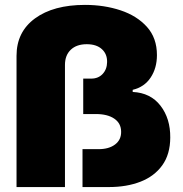

<svg xmlns="http://www.w3.org/2000/svg" viewBox="-20 -757 740 777"><path d="M46.9 0V-531.2Q46.9 -627.8 121.6 -682.5Q196.4 -737.2 323.9 -737.2Q401.6 -737.2 467.9 -715.2Q534.1 -693.2 574.6 -648.3Q615.1 -603.3 615.1 -534.1Q615.1 -481.5 589.7 -443.2Q564.3 -404.8 517 -393.5V-384.9Q589.1 -381.4 629.4 -329.4Q669.7 -277.3 669 -200.3Q668.7 -132.5 636.7 -88.1Q604.8 -43.7 548.8 -21.8Q492.9 0 420.5 0H313.9V-153.4H379.3Q420.8 -153.4 445.8 -172.4Q470.9 -191.4 470.2 -224.4Q469.8 -258.2 442.5 -276.8Q415.1 -295.5 367.9 -295.5H316.8V-438.9H349.4Q377.8 -438.9 395.4 -457.7Q413 -476.6 413.4 -505.7Q414.1 -538.4 392.2 -558.2Q370.4 -578.1 331 -578.1Q290.1 -578.1 266.5 -555.8Q242.9 -533.4 242.9 -494.3V0Z"/></svg>

Font: Inter UI Black
Style: Regular
Weight: 900
Designer: Rasmus Andersson
Foundry: rsms
Version: 3.2;8d6f07862